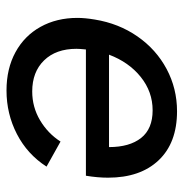

<svg xmlns="http://www.w3.org/2000/svg" viewBox="-7 -545 564 590"><g transform="rotate(90 275.0 -250.0)"><path d="M35 -206Q35 -229 40 -259Q52 -333 92 -390.5Q132 -448 192 -480Q252 -512 322 -512Q419 -512 472.5 -455.5Q526 -399 526 -300Q526 -268 520 -232H132Q130 -212 130 -203Q130 -140 165.5 -103.5Q201 -67 261 -67Q309 -67 349.5 -91Q390 -115 415 -154L492 -111Q454 -52 392 -20Q330 12 258 12Q191 12 140.5 -15.5Q90 -43 62.5 -92.5Q35 -142 35 -206ZM432 -303Q432 -366 404 -401.5Q376 -437 319 -437Q262 -437 216.5 -400.5Q171 -364 148 -303Z"/></g></svg>

Font: Oak Sans Medium
Style: Italic
Weight: 500
Italic angle: -9.49998°
Foundry: Erik Kennedy, Walven
Version: Version 1.000